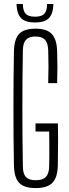

<svg xmlns="http://www.w3.org/2000/svg" viewBox="-20 -952 354 978"><path d="M162 6Q122.5 6 98.5 -5.5Q74.5 -17 63.2 -42.5Q52 -68 51 -108.5Q49.5 -183.5 49 -255.8Q48.5 -328 48.5 -399.2Q48.5 -470.5 49 -542.8Q49.5 -615 51 -690.5Q52 -732 63.2 -757.5Q74.5 -783 98.5 -794.5Q122.5 -806 161 -806Q217.5 -806 243.2 -779.5Q269 -753 271 -692Q272.5 -649.5 272.5 -610.2Q272.5 -571 271 -528.5H225.5Q227 -572 227 -613Q227 -654 225.5 -697.5Q224 -733.5 208.8 -749.8Q193.5 -766 161 -766Q128 -766 112.8 -749.8Q97.5 -733.5 96.5 -697.5Q95 -620.5 94.5 -546.5Q94 -472.5 94 -400.2Q94 -328 94.5 -254.2Q95 -180.5 96.5 -103Q97 -66.5 112.2 -50.2Q127.5 -34 162 -34Q196.5 -34 213 -50.2Q229.5 -66.5 230.5 -103Q231 -133.5 231.2 -163Q231.5 -192.5 231.2 -221.8Q231 -251 230.5 -282H161V-323.5H275Q276 -287 275.8 -235.8Q275.5 -184.5 274.5 -108.5Q273 -47.5 246.8 -20.8Q220.5 6 162 6ZM158 -837.5Q109.5 -837.5 87.8 -859.2Q66 -881 64 -931.5H96.5Q97 -896.5 110.8 -881.8Q124.5 -867 158 -867Q192 -867 205.8 -881.8Q219.5 -896.5 220 -931.5H252Q250.5 -881 228.8 -859.2Q207 -837.5 158 -837.5Z"/></svg>

Font: Big Shoulders Display Thin Light
Style: Regular
Weight: 300
Version: Version 2.002